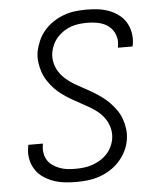

<svg xmlns="http://www.w3.org/2000/svg" viewBox="-53 -789 707 844"><g transform="rotate(-5 300.0 -367.5)"><path d="M251 8Q225 8 198.5 5Q172 2 148.5 -6.5Q125 -15 104.5 -29Q84 -43 70.5 -64Q57 -85 52 -110.5Q47 -136 52 -162Q52 -165 52.5 -167.5Q53 -170 54 -173H118Q118 -171 117.5 -169Q117 -167 117 -166Q114 -148 117 -130.5Q120 -113 129 -99Q138 -85 152 -75.5Q166 -66 182 -60Q198 -54 215.5 -52Q233 -50 251 -50Q269 -50 287.5 -52Q306 -54 324 -60Q342 -66 359 -76Q376 -86 389.5 -100Q403 -114 411.5 -131.5Q420 -149 423 -167Q427 -191 421.5 -213.5Q416 -236 403.5 -255Q391 -274 374 -288Q357 -302 337.5 -313.5Q318 -325 298 -335.5Q278 -346 258.5 -357.5Q239 -369 221 -382Q203 -395 187.5 -411Q172 -427 159.5 -446Q147 -465 139.5 -486Q132 -507 129 -530.5Q126 -554 130 -578Q135 -602 145.5 -626Q156 -650 173.5 -670Q191 -690 213 -704.5Q235 -719 259.5 -728Q284 -737 309 -740Q334 -743 358 -743Q384 -743 409.5 -740Q435 -737 458 -728.5Q481 -720 500.5 -705.5Q520 -691 532.5 -670.5Q545 -650 549.5 -624.5Q554 -599 550 -574Q549 -571 548.5 -568.5Q548 -566 548 -564H483Q484 -565 484 -567Q484 -569 484 -571Q489 -596 480.5 -620Q472 -644 453 -659Q434 -674 409 -679.5Q384 -685 358 -685Q341 -685 323 -683Q305 -681 287.5 -675Q270 -669 254 -658.5Q238 -648 225.5 -634Q213 -620 205 -603Q197 -586 194 -569Q190 -545 195.5 -522Q201 -499 213.5 -480.5Q226 -462 243 -447.5Q260 -433 279.5 -421.5Q299 -410 319 -399.5Q339 -389 358 -377.5Q377 -366 395 -353Q413 -340 428.5 -324Q444 -308 457 -289.5Q470 -271 477.5 -250Q485 -229 488 -205.5Q491 -182 487 -158Q483 -132 471 -108Q459 -84 441 -64Q423 -44 400 -29.5Q377 -15 352 -6.5Q327 2 301.5 5Q276 8 251 8Z"/></g></svg>

Font: Iosevka Curly LtExObl
Style: Regular
Weight: 300
Width: 7
Italic angle: -9°
Monospace: yes
Designer: Belleve Invis
Foundry: Belleve Invis
Version: Version 11.1.0; ttfautohint (v1.8.3)